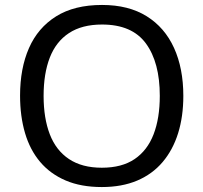

<svg xmlns="http://www.w3.org/2000/svg" viewBox="-20 -745 821 775"><path d="M720 -358Q720 -275 699 -207.5Q678 -140 636.5 -91Q595 -42 533.5 -16Q472 10 391 10Q307 10 245 -16.5Q183 -43 142 -91.5Q101 -140 81 -208Q61 -276 61 -359Q61 -469 97 -551Q133 -633 206.5 -679Q280 -725 392 -725Q499 -725 572 -679.5Q645 -634 682.5 -551.5Q720 -469 720 -358ZM156 -358Q156 -268 181 -203Q206 -138 258.5 -103Q311 -68 391 -68Q472 -68 523.5 -103Q575 -138 600 -203Q625 -268 625 -358Q625 -493 569 -569.5Q513 -646 392 -646Q311 -646 258.5 -611.5Q206 -577 181 -512.5Q156 -448 156 -358Z"/></svg>

Font: lbangla05
Style: Book
Weight: 400
Designer: Jelle Bosma - Monotype Design Team
Foundry: Monotype Imaging Inc.
Version: Version 2.003